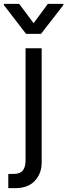

<svg xmlns="http://www.w3.org/2000/svg" viewBox="-70 -764 347 988"><path d="M61.5 -515.6H144.5V72.3Q144.5 128.4 109.4 166.3Q74.2 204.1 8.8 204.1H-27.3V130.9H1Q32.7 130.9 47.1 113.8Q61.5 96.7 61.5 59.6ZM28.8 -744.1 103 -644.5 176.3 -744.1H256.3V-738.3L141.1 -589.8H64L-50.3 -738.3V-744.1Z"/></svg>

Font: Inter Display
Style: Regular
Weight: 400
Designer: Rasmus Andersson
Foundry: rsms
Version: Version 4.000;git-37864ae